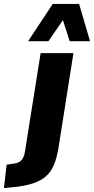

<svg xmlns="http://www.w3.org/2000/svg" viewBox="-120 -770 481 983"><path d="M-100 193 -86 73 -46 67Q-25 65 -11 51Q3 37 8 5L88 -498H256L179 -10Q171 37 157 72Q143 107 117 131Q91 155 48.5 169Q6 183 -59 189ZM24 -559 150 -750H285L341 -559H237L202 -667L128 -559Z"/></svg>

Font: Nunito Sans 10pt Condensed Black
Style: Italic
Weight: 900
Width: 3
Italic angle: -9°
Designer: Vernon Adams
Foundry: Vernon Adams
Version: Version 3.101;gftools[0.9.27]